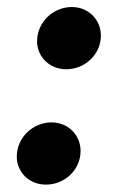

<svg xmlns="http://www.w3.org/2000/svg" viewBox="-20 -504 350 539"><path d="M109 14.3C160.6 14.3 206.2 -26.2 206.2 -80.5C206.2 -123.7 172.5 -160.4 124.6 -160.4C73 -160.4 27.1 -118.5 27.1 -64.2C27.1 -21.9 60.7 14.3 109 14.3ZM166 -309.6C217.6 -309.6 263.2 -350.1 263.2 -404.4C263.2 -447.6 229.5 -484.3 181.6 -484.3C130 -484.3 84.1 -442.4 84.1 -388.1C84.1 -345.8 117.7 -309.6 166 -309.6Z"/></svg>

Font: Source Serif 4 Variable
Style: Italic
Weight: 400
Italic angle: -12°
Designer: Frank Grießhammer
Foundry: Adobe Systems Incorporated
Version: Version 4.004;hotconv 1.0.116;makeotfexe 2.5.65601